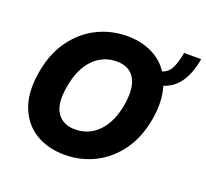

<svg xmlns="http://www.w3.org/2000/svg" viewBox="-130 -913 1155 1078"><g transform="rotate(20 447.5 -373.5)"><path d="M793.3 -757.1H895.2Q881.4 -673.7 845.3 -619Q809.3 -564.3 746.8 -544Q759.2 -503.9 761.5 -455.8Q763.8 -407.7 754.6 -352.3Q735.1 -234.7 677 -153.9Q619 -73.2 535.9 -31.6Q452.8 9.9 357.6 9.9Q257.1 9.9 183.6 -34.8Q110.1 -79.5 76.9 -165.1Q43.7 -250.7 63.9 -372.9Q83.1 -490.4 141.2 -571.7Q199.2 -653.1 282.8 -695.1Q366.5 -737.2 462.4 -737.2Q544.4 -737.2 609 -706.7Q673.7 -676.1 712.7 -617.5Q747.9 -627.8 765.8 -663.9Q783.7 -699.9 793.3 -757.1ZM578.8 -372.9Q595.5 -475.9 563 -529.5Q530.5 -583.1 455.6 -583.1Q372.2 -583.1 314.8 -522.5Q257.5 -462 239.7 -352.3Q221.2 -248.6 255.7 -196.4Q290.1 -144.2 364 -144.2Q446.4 -144.2 503.4 -203.7Q560.4 -263.1 578.8 -372.9Z"/></g></svg>

Font: Inter UI Extra Bold
Style: Italic
Weight: 800
Italic angle: 9.39999°
Designer: Rasmus Andersson
Foundry: rsms
Version: 3.2;8d6f07862